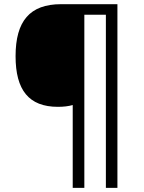

<svg xmlns="http://www.w3.org/2000/svg" viewBox="-20 -780 695 927"><path d="M546.9 -759.8H274.9C124 -759.8 55.2 -678.2 55.2 -508.8C55.2 -345.2 119.1 -264.2 259.8 -264.2C287.1 -264.2 311 -267.1 331.1 -272.9V127H387.2V-709H491.2V127H546.9Z"/></svg>

Font: Samim
Style: Regular
Weight: 400
Foundry: DejaVu fonts team - Redesigned by Saber Rastikerdar
Version: Version 4.0.5